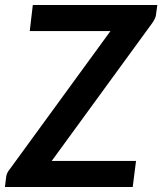

<svg xmlns="http://www.w3.org/2000/svg" viewBox="-23 -743 645 763"><path d="M602.1 -723.1 596.7 -682.6Q595.2 -670.4 582 -651.4L182.6 -103.5H517.6L504.4 0H-3.4L1.5 -39.6Q3.4 -56.2 15.6 -70.3L416 -619.6H95.2L107.4 -723.1Z"/></svg>

Font: Lato-BoldItalic
Style: Bold Italic
Weight: 700
Italic angle: -7°
Designer: Lukasz Dziedzic
Foundry: tyPoland Lukasz Dziedzic
Version: Version 1.104; Western+Polish opensource